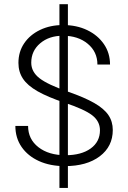

<svg xmlns="http://www.w3.org/2000/svg" viewBox="-20 -792 614 921"><path d="M53.7 -188H114.7Q114.7 -124.5 164.3 -85.9Q213.9 -47.4 293.9 -47.4Q370.1 -47.4 414.8 -79.6Q459.5 -111.8 459.5 -167Q459.5 -210.4 421.9 -239.3Q384.3 -268.1 288.6 -299.8Q208.5 -326.7 160.2 -354.2Q111.8 -381.8 90.1 -414.6Q68.4 -447.3 68.4 -490.2Q68.4 -543.5 95.9 -584.2Q123.5 -625 172.1 -648.4Q220.7 -671.9 282.7 -671.9Q347.7 -671.9 398.4 -647.5Q449.2 -623 478.5 -580.3Q507.8 -537.6 507.8 -482.4H447.3Q447.3 -543.5 400.9 -582Q354.5 -620.6 281.7 -620.6Q215.3 -620.6 172.6 -584.2Q129.9 -547.9 129.9 -491.2Q129.9 -447.8 169.2 -417Q208.5 -386.2 306.6 -352.1Q385.3 -324.7 432.1 -297.9Q479 -271 500 -240Q521 -209 521 -168.5Q521 -89.4 458.5 -42.2Q396 4.9 291 4.9Q220.7 4.9 167.2 -19.3Q113.8 -43.5 83.7 -86.9Q53.7 -130.4 53.7 -188ZM265.1 -772H305.7V109.4H265.1Z"/></svg>

Font: Estedad-FD Light
Style: Regular
Weight: 300
Designer: Amin Abedi
Version: Version 7.3